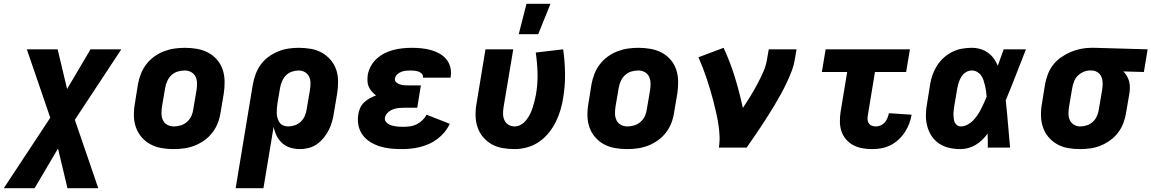

<svg xmlns="http://www.w3.org/2000/svg" viewBox="-62 -781 6093 1016"><path d="M121 215H-42L204 -158L80 -520H243L293 -310L417 -520H580L334 -147L458 215H295L245 5Z M857 8Q824 8 792.5 2.5Q761 -3 734 -17.5Q707 -32 687 -55.5Q667 -79 657 -108Q647 -137 646.5 -169.5Q646 -202 652 -235L668 -335Q673 -363 683.5 -390Q694 -417 712 -440.5Q730 -464 754 -481.5Q778 -499 805.5 -509.5Q833 -520 860.5 -524Q888 -528 916 -528Q949 -528 980.5 -522.5Q1012 -517 1039.5 -502.5Q1067 -488 1087 -464.5Q1107 -441 1116.5 -412Q1126 -383 1126.5 -350.5Q1127 -318 1122 -285L1105 -185Q1101 -157 1090.5 -130Q1080 -103 1062 -79.5Q1044 -56 1019.5 -38.5Q995 -21 968 -10.5Q941 0 913 4Q885 8 857 8ZM857 -112Q876 -112 894.5 -117.5Q913 -123 928 -136.5Q943 -150 951 -168Q959 -186 961 -204L978 -304Q981 -323 980.5 -341.5Q980 -360 972.5 -375.5Q965 -391 949.5 -399.5Q934 -408 916 -408Q897 -408 878.5 -402.5Q860 -397 845.5 -383.5Q831 -370 823 -352Q815 -334 812 -316L795 -216Q792 -197 792.5 -178.5Q793 -160 800.5 -144.5Q808 -129 823.5 -120.5Q839 -112 857 -112Z M1185 215 1276 -335Q1281 -362 1291 -389Q1301 -416 1318 -439.5Q1335 -463 1359 -480.5Q1383 -498 1410 -509Q1437 -520 1464.5 -524Q1492 -528 1519 -528Q1552 -528 1583.5 -522.5Q1615 -517 1641.5 -502Q1668 -487 1688 -463.5Q1708 -440 1717.5 -411Q1727 -382 1727 -349.5Q1727 -317 1722 -285L1705 -185Q1702 -162 1695.5 -139Q1689 -116 1678.5 -94.5Q1668 -73 1652 -53Q1636 -33 1616.5 -19Q1597 -5 1573 1.5Q1549 8 1526 8Q1499 8 1474.5 0.5Q1450 -7 1431.5 -23.5Q1413 -40 1402 -62.5Q1391 -85 1386 -110L1332 215ZM1462 -112Q1480 -112 1498 -118Q1516 -124 1530 -137.5Q1544 -151 1551.5 -169Q1559 -187 1561 -204L1578 -304Q1581 -323 1581 -341Q1581 -359 1574 -374.5Q1567 -390 1552 -399Q1537 -408 1519 -408Q1501 -408 1483 -402Q1465 -396 1451.5 -382.5Q1438 -369 1430.5 -351Q1423 -333 1420 -316L1406 -233Q1404 -219 1403 -206Q1402 -193 1402.5 -180Q1403 -167 1407 -154.5Q1411 -142 1418 -132Q1425 -122 1437 -117Q1449 -112 1462 -112Z M2064 8Q2034 8 2004.5 5Q1975 2 1948 -6.5Q1921 -15 1897.5 -29.5Q1874 -44 1857.5 -66Q1841 -88 1835 -116.5Q1829 -145 1834 -175Q1836 -192 1843.5 -209Q1851 -226 1864.5 -239Q1878 -252 1894.5 -261Q1911 -270 1928 -276Q1916 -285 1906 -296Q1896 -307 1889.5 -321.5Q1883 -336 1882.5 -352Q1882 -368 1884 -385Q1888 -408 1900.5 -431Q1913 -454 1932 -471Q1951 -488 1974 -499.5Q1997 -511 2021 -517Q2045 -523 2069 -525.5Q2093 -528 2117 -528Q2143 -528 2168 -525.5Q2193 -523 2217 -516.5Q2241 -510 2262 -498.5Q2283 -487 2298.5 -469Q2314 -451 2320.5 -427Q2327 -403 2323 -377L2322 -370H2176V-371Q2178 -383 2170 -391Q2162 -399 2151.5 -402.5Q2141 -406 2129.5 -407Q2118 -408 2107 -408Q2095 -408 2083.5 -406.5Q2072 -405 2060.5 -400.5Q2049 -396 2039.5 -387Q2030 -378 2028 -366Q2026 -354 2034.5 -346Q2043 -338 2053.5 -334.5Q2064 -331 2075 -330Q2086 -329 2098 -329H2165L2146 -211H2079Q2064 -211 2048.5 -209.5Q2033 -208 2018 -202.5Q2003 -197 1990.5 -185.5Q1978 -174 1975 -159Q1973 -149 1978 -140Q1983 -131 1992 -125.5Q2001 -120 2011 -117Q2021 -114 2031 -112.5Q2041 -111 2052 -110.5Q2063 -110 2074 -110Q2091 -110 2108.5 -112.5Q2126 -115 2142.5 -123Q2159 -131 2173 -144.5Q2187 -158 2195 -174L2318 -126Q2307 -102 2290.5 -82Q2274 -62 2253 -46Q2232 -30 2208.5 -19.5Q2185 -9 2160.5 -3Q2136 3 2112 5.5Q2088 8 2064 8Z M2661 8Q2629 8 2597.5 2.5Q2566 -3 2539.5 -18Q2513 -33 2493.5 -56.5Q2474 -80 2464.5 -109Q2455 -138 2454.5 -170.5Q2454 -203 2460 -235L2507 -520H2654L2603 -216Q2600 -198 2600 -179.5Q2600 -161 2607 -145.5Q2614 -130 2628.5 -121Q2643 -112 2661 -112Q2679 -112 2695 -121.5Q2711 -131 2723 -146Q2735 -161 2743 -177.5Q2751 -194 2756.5 -211Q2762 -228 2766.5 -245.5Q2771 -263 2774 -280Q2784 -337 2782.5 -393Q2781 -449 2773 -503L2918 -520Q2927 -458 2928 -393Q2929 -328 2918 -262Q2913 -230 2903.5 -198Q2894 -166 2878.5 -135Q2863 -104 2840.5 -76.5Q2818 -49 2789 -29.5Q2760 -10 2726.5 -1Q2693 8 2661 8ZM2683 -600 2724 -761H2851L2786 -600Z M3257 8Q3224 8 3192.5 2.5Q3161 -3 3134 -17.5Q3107 -32 3087 -55.5Q3067 -79 3057 -108Q3047 -137 3046.5 -169.5Q3046 -202 3052 -235L3068 -335Q3073 -363 3083.5 -390Q3094 -417 3112 -440.5Q3130 -464 3154 -481.5Q3178 -499 3205.5 -509.5Q3233 -520 3260.5 -524Q3288 -528 3316 -528Q3349 -528 3380.5 -522.5Q3412 -517 3439.5 -502.5Q3467 -488 3487 -464.5Q3507 -441 3516.5 -412Q3526 -383 3526.5 -350.5Q3527 -318 3522 -285L3505 -185Q3501 -157 3490.5 -130Q3480 -103 3462 -79.5Q3444 -56 3419.5 -38.5Q3395 -21 3368 -10.5Q3341 0 3313 4Q3285 8 3257 8ZM3257 -112Q3276 -112 3294.5 -117.5Q3313 -123 3328 -136.5Q3343 -150 3351 -168Q3359 -186 3361 -204L3378 -304Q3381 -323 3380.5 -341.5Q3380 -360 3372.5 -375.5Q3365 -391 3349.5 -399.5Q3334 -408 3316 -408Q3297 -408 3278.5 -402.5Q3260 -397 3245.5 -383.5Q3231 -370 3223 -352Q3215 -334 3212 -316L3195 -216Q3192 -197 3192.5 -178.5Q3193 -160 3200.5 -144.5Q3208 -129 3223.5 -120.5Q3239 -112 3257 -112Z M3742 0Q3747 -32 3745.5 -64Q3744 -96 3739 -126.5Q3734 -157 3727 -187.5Q3720 -218 3712.5 -247.5Q3705 -277 3696 -306.5Q3687 -336 3677.5 -365Q3668 -394 3657 -422.5Q3646 -451 3634 -478L3767 -528Q3802 -453 3826.5 -373Q3851 -293 3869 -210Q3890 -241 3909 -272Q3928 -303 3945 -335Q3962 -367 3977 -400.5Q3992 -434 3997 -468L4006 -520H4153L4144 -468Q4139 -436 4127.5 -405.5Q4116 -375 4101.5 -344.5Q4087 -314 4071 -284.5Q4055 -255 4037.5 -226Q4020 -197 4002 -168.5Q3984 -140 3965.5 -112Q3947 -84 3927.5 -56Q3908 -28 3889 0Z M4554 8Q4527 8 4501.5 3.5Q4476 -1 4454 -12.5Q4432 -24 4415.5 -43Q4399 -62 4391 -85.5Q4383 -109 4382.5 -135.5Q4382 -162 4386 -188L4421 -400H4287L4307 -520H4753L4733 -400H4568L4530 -169Q4528 -158 4529 -147Q4530 -136 4536 -127.5Q4542 -119 4552 -115.5Q4562 -112 4573 -112Q4586 -112 4598.5 -117.5Q4611 -123 4620 -133.5Q4629 -144 4634 -156.5Q4639 -169 4642 -182L4762 -174Q4758 -150 4749 -126.5Q4740 -103 4726 -81.5Q4712 -60 4692.5 -42Q4673 -24 4650 -12.5Q4627 -1 4602.5 3.5Q4578 8 4554 8Z M5021 8Q4990 8 4961 1.5Q4932 -5 4908 -21Q4884 -37 4868 -61Q4852 -85 4844.5 -114Q4837 -143 4837.5 -173.5Q4838 -204 4844 -235L4860 -335Q4864 -361 4873 -386Q4882 -411 4897 -434.5Q4912 -458 4933 -476.5Q4954 -495 4978.5 -507Q5003 -519 5029 -523.5Q5055 -528 5080 -528Q5104 -528 5126 -521.5Q5148 -515 5166 -502Q5184 -489 5197 -471Q5210 -453 5218 -433Q5226 -455 5233.5 -476.5Q5241 -498 5249 -520H5367Q5340 -452 5314 -384.5Q5288 -317 5260 -250Q5267 -188 5272 -125Q5277 -62 5283 0H5165Q5165 -18 5165 -36.5Q5165 -55 5164 -74Q5151 -56 5135.5 -41Q5120 -26 5101 -14.5Q5082 -3 5061.5 2.5Q5041 8 5021 8ZM5022 -112Q5039 -112 5056 -120.5Q5073 -129 5086 -142Q5099 -155 5109.5 -170.5Q5120 -186 5128.5 -202.5Q5137 -219 5144.5 -235.5Q5152 -252 5159 -269Q5158 -284 5156 -298.5Q5154 -313 5150.5 -327.5Q5147 -342 5142.5 -356Q5138 -370 5130 -381.5Q5122 -393 5109 -400.5Q5096 -408 5080 -408Q5064 -408 5049.5 -399Q5035 -390 5026 -376Q5017 -362 5012 -346.5Q5007 -331 5004 -316L4987 -216Q4986 -205 4984.5 -194.5Q4983 -184 4983.5 -173.5Q4984 -163 4985 -152.5Q4986 -142 4990.5 -133Q4995 -124 5003 -118Q5011 -112 5022 -112Z M5654 8Q5621 8 5589.5 2.5Q5558 -3 5531.5 -18Q5505 -33 5485.5 -56.5Q5466 -80 5456.5 -109Q5447 -138 5446.5 -170.5Q5446 -203 5452 -235L5468 -335Q5473 -362 5483 -388.5Q5493 -415 5511 -438Q5529 -461 5553.5 -478Q5578 -495 5604 -506Q5630 -517 5657.5 -522.5Q5685 -528 5712 -528H5731L6011 -520L5991 -400L5882 -403Q5893 -393 5901 -379Q5909 -365 5913 -350Q5917 -335 5917 -318.5Q5917 -302 5914 -285L5897 -185Q5893 -158 5883 -131Q5873 -104 5855.5 -80.5Q5838 -57 5814 -39.5Q5790 -22 5763.5 -11Q5737 0 5709 4Q5681 8 5654 8ZM5654 -112Q5672 -112 5690 -118Q5708 -124 5722 -137.5Q5736 -151 5743.5 -169Q5751 -187 5753 -204L5770 -304Q5773 -322 5773 -339.5Q5773 -357 5767 -372.5Q5761 -388 5747.5 -397.5Q5734 -407 5716 -408H5705Q5688 -408 5671 -400.5Q5654 -393 5641 -380Q5628 -367 5621.5 -350Q5615 -333 5612 -316L5595 -216Q5592 -197 5592 -179Q5592 -161 5599 -145.5Q5606 -130 5621 -121Q5636 -112 5654 -112Z"/></svg>

Font: Iosevka Heavy Extended
Style: Italic
Weight: 900
Width: 7
Italic angle: -9°
Monospace: yes
Designer: Belleve Invis
Foundry: Belleve Invis
Version: Version 32.5.0; ttfautohint (v1.8.4)